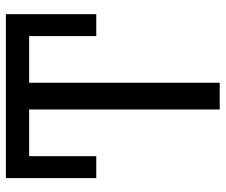

<svg xmlns="http://www.w3.org/2000/svg" viewBox="-76 -678 754 641"><g transform="rotate(-90 300.5 -357.0)"><path d="M345.2 -636.2H501V-412.1H574.2V-713.9H26.9V-412.1H100.1V-636.2H255.9V0H345.2Z"/></g></svg>

Font: Avrile Sans
Style: Regular
Weight: 400
Designer: Monotype Design Team, Google (font), Stefan Peev (BGR Cyrillic), Cristiano Sobral (main changes)
Foundry: The Avrile Sans Project Authors
Version: Version 3.110